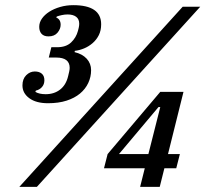

<svg xmlns="http://www.w3.org/2000/svg" viewBox="-20 -724 842 744"><path d="M166 -324Q120 -324 93.5 -343.5Q67 -363 67 -393Q67 -418 81.5 -432.5Q96 -447 115 -447Q132 -447 142 -438.5Q152 -430 152 -413Q152 -397 142.5 -386.5Q133 -376 119 -373L117 -368Q132 -359 157 -359Q190 -359 213 -377Q236 -395 244 -429Q246 -437 248 -446Q250 -455 250 -461Q250 -501 198 -501H169L179 -541H201Q236 -541 255.5 -559.5Q275 -578 282 -604Q283 -607 285 -616Q287 -625 287 -632Q287 -650 275 -659Q263 -668 242 -668Q231 -668 219.5 -665.5Q208 -663 200 -660L198 -656Q215 -649 215 -628Q215 -612 203 -597.5Q191 -583 168 -583Q150 -583 141 -593Q132 -603 132 -620Q132 -637 142.5 -652Q153 -667 171 -678.5Q189 -690 213 -697Q237 -704 264 -704Q372 -704 372 -630Q372 -606 363 -588Q354 -570 339 -557Q324 -544 306 -536.5Q288 -529 270 -527L269 -522Q299 -515 316 -496.5Q333 -478 333 -452Q333 -426 322 -402.5Q311 -379 290 -361.5Q269 -344 238 -334Q207 -324 166 -324ZM688 -698H756L123 0H55ZM541 -72H383L397 -127L601 -368H691L631 -127H677L663 -72H617L599 0H523ZM441 -127H555L601 -309H594Z"/></svg>

Font: IBM Plex Serif Medium
Style: Italic
Weight: 500
Italic angle: -14°
Designer: Mike Abbink, Paul van der Laan, Pieter van Rosmalen
Foundry: Bold Monday
Version: Version 2.5